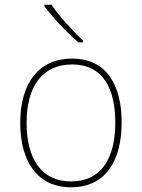

<svg xmlns="http://www.w3.org/2000/svg" viewBox="-20 -786 603 816"><path d="M313 -606H333V-613C290 -654 229 -720 199 -766H169V-759C203 -713 263 -649 313 -606ZM282 10C429 10 497 -103 497 -266C497 -419 437 -537 286 -537C146 -537 66 -434 66 -264C66 -102 137 10 282 10ZM282 -15C154 -15 93 -114 93 -264C93 -421 162 -512 286 -512C421 -512 470 -405 470 -265C470 -115 412 -15 282 -15Z"/></svg>

Font: Noto Sans Mono SemiCondensed Thin
Style: Regular
Weight: 100
Width: 4
Designer: Monotype Design Team
Foundry: Monotype Imaging Inc.
Version: Version 2.014